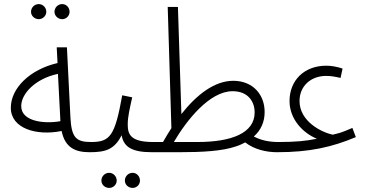

<svg xmlns="http://www.w3.org/2000/svg" viewBox="-20 -741 1787 941"><path d="M285 -647C305 -647 321 -664 321 -683C321 -704 305 -721 285 -721C264 -721 247 -704 247 -683C247 -664 264 -647 285 -647ZM170 -647C190 -647 207 -664 207 -683C207 -704 190 -721 170 -721C149 -721 132 -704 132 -683C132 -664 149 -647 170 -647ZM419 5C442 5 453 -6 453 -21C453 -36 444 -45 425 -45C351 -45 330 -69 325 -168L308 -509H258L262 -432C127 -401 33 -309 33 -213C33 -111 159 -74 282 -99C299 -15 352 5 419 5ZM84 -221C84 -283 155 -356 264 -379L276 -148V-147C198 -133 84 -145 84 -221Z M419 5C496 5 540 -7 576 -78C586 -23 623 5 724 5C749 5 758 -7 758 -21C758 -34 751 -45 731 -45C620 -45 606 -82 606 -131C606 -169 616 -210 628 -264L579 -274C543 -73 519 -45 426 -45ZM630 180C650 180 666 164 666 144C666 123 650 106 630 106C609 106 592 123 592 144C592 164 609 180 630 180ZM515 180C535 180 552 164 552 144C552 123 535 106 515 106C494 106 477 123 477 144C477 164 494 180 515 180Z M724 5H858C968 5 1070 0 1138 -24C1154 -29 1168 -36 1182 -43C1225 -9 1284 5 1338 5C1363 5 1373 -7 1373 -21C1373 -34 1365 -45 1345 -45C1299 -45 1260 -53 1224 -72C1260 -104 1277 -145 1277 -192C1277 -278 1219 -345 1123 -345C1031 -345 943 -276 869 -182L852 -707H802L820 -113C805 -90 792 -68 779 -45H731ZM1120 -294C1196 -294 1228 -243 1228 -190C1228 -89 1116 -45 947 -45H832C895 -152 1007 -294 1120 -294Z M1338 5C1498 5 1607 -20 1724 -69L1707 -114C1649 -89 1647 -90 1611 -81C1556 -92 1448 -146 1448 -246C1448 -319 1503 -369 1579 -369C1602 -369 1624 -365 1649 -359L1659 -405C1631 -414 1605 -419 1579 -419C1471 -419 1399 -347 1399 -246C1399 -155 1467 -88 1533 -61C1479 -50 1430 -45 1345 -45Z"/></svg>

Font: Noto Sans Arabic UI Cn Lt
Style: Regular
Weight: 300
Width: 3
Designer: Monotype Design Team, Nadine Chahine and Nizar Qandah
Foundry: Monotype Imaging Inc.
Version: Version 2.010